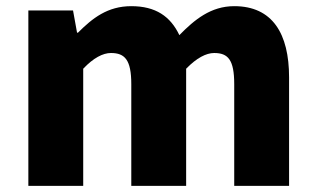

<svg xmlns="http://www.w3.org/2000/svg" viewBox="-20 -603 1025 623"><path d="M72 0H250V-380C283 -415 314 -431 340 -431C385 -431 406 -409 406 -330V0H584V-380C618 -415 649 -431 675 -431C720 -431 740 -409 740 -330V0H918V-352C918 -494 864 -583 740 -583C664 -583 611 -539 562 -489C533 -550 485 -583 406 -583C329 -583 280 -544 233 -497H230L217 -569H72Z"/></svg>

Font: Source Han Sans HK Heavy
Style: Regular
Weight: 900
Designer: Ryoko NISHIZUKA 西塚涼子 (kana, bopomofo & ideographs); Paul D. Hunt (Latin, Greek & Cyrillic); Sandoll Communications 산돌커뮤니
Foundry: Adobe
Version: Version 2.000;hotconv 1.0.107;makeotfexe 2.5.65593